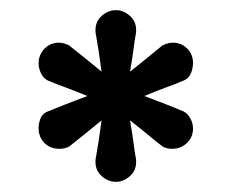

<svg xmlns="http://www.w3.org/2000/svg" viewBox="-20 -732 457 378"><path d="M56 -480Q56 -490 60 -499.5Q64 -509 75 -513Q76 -513 78 -514Q80 -515 87.5 -518Q95 -521 110 -527Q125 -533 152 -543Q125 -554 110 -559.5Q95 -565 87.5 -568Q80 -571 78 -572Q76 -573 75 -573Q65 -578 60.5 -588Q56 -598 56 -607Q56 -624 67.5 -636Q79 -648 96 -648Q105 -648 115 -643Q116 -643 117.5 -641.5Q119 -640 125.5 -635Q132 -630 145 -619.5Q158 -609 180 -591Q176 -620 173.5 -636Q171 -652 169.5 -660Q168 -668 168 -670Q168 -672 168 -673Q168 -690 180.5 -701Q193 -712 208 -712Q223 -712 235.5 -701Q248 -690 248 -673Q248 -672 248 -670Q248 -668 246.5 -660Q245 -652 243 -636Q241 -620 236 -591Q259 -609 271.5 -619.5Q284 -630 290.5 -635Q297 -640 298.5 -641.5Q300 -643 301 -643Q311 -648 320 -648Q337 -648 348.5 -636.5Q360 -625 360 -608Q360 -598 356 -588Q352 -578 341 -573Q340 -573 338 -572Q336 -571 328.5 -568Q321 -565 306 -559.5Q291 -554 264 -543Q291 -533 306 -527Q321 -521 328.5 -518Q336 -515 338 -514Q340 -513 341 -513Q350 -508 355 -498.5Q360 -489 360 -479Q360 -462 348 -450.5Q336 -439 319 -439Q309 -439 301 -443H302Q301 -443 299 -444.5Q297 -446 290.5 -451Q284 -456 271.5 -466.5Q259 -477 236 -495Q241 -466 243 -450Q245 -434 246.5 -426Q248 -418 248 -416Q248 -414 248 -413Q248 -396 235.5 -385Q223 -374 208 -374Q193 -374 180.5 -385Q168 -396 168 -413Q168 -414 168 -416Q168 -418 169.5 -426Q171 -434 173.5 -450Q176 -466 180 -495Q158 -477 145 -466.5Q132 -456 125.5 -451Q119 -446 117.5 -444.5Q116 -443 115 -443Q107 -439 97 -439Q79 -439 67.5 -450.5Q56 -462 56 -480Z"/></svg>

Font: Varela Round Precious
Style: Medium
Weight: 500
Designer: Joe Prince
Foundry: Joe Prince
Version: Version 1.000